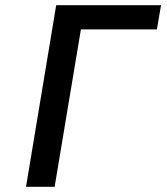

<svg xmlns="http://www.w3.org/2000/svg" viewBox="-20 -718 640 738"><path d="M196 -698H599L583 -605H291L190 0H80Z"/></svg>

Font: IBM Plex Mono Medium
Style: Italic
Weight: 500
Italic angle: -9°
Monospace: yes
Designer: Mike Abbink, Paul van der Laan, Pieter van Rosmalen
Foundry: Bold Monday
Version: Version 2.3